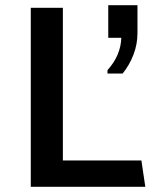

<svg xmlns="http://www.w3.org/2000/svg" viewBox="-20 -716 640 736"><path d="M98 0V-686H221V-101H522L537 0ZM392 -434V-447Q418 -476 431 -507Q444 -538 445 -571H395V-696H507V-590Q507 -546 491.5 -506Q476 -466 450 -434Z"/></svg>

Font: Chivo Mono Medium Medium
Style: Regular
Weight: 500
Monospace: yes
Version: Version 1.008